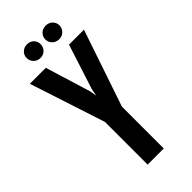

<svg xmlns="http://www.w3.org/2000/svg" viewBox="-231 -762 808 808"><g transform="rotate(-45 172.5 -358.5)"><path d="M122 0V-254L12 -591H107L169 -389L174 -358L180 -389L245 -591H334L218 -249V0ZM121 -636Q103 -636 91 -648Q79 -660 79 -677Q79 -694 91 -705.5Q103 -717 121 -717Q139 -717 150.5 -705.5Q162 -694 162 -677Q162 -660 150.5 -648Q139 -636 121 -636ZM232 -636Q214 -636 202 -648Q190 -660 190 -677Q190 -694 202 -705.5Q214 -717 232 -717Q250 -717 262 -705.5Q274 -694 274 -677Q274 -660 262 -648Q250 -636 232 -636Z"/></g></svg>

Font: Alumni Sans SemiBold
Style: Regular
Weight: 600
Designer: Robert E. Leuschke
Foundry: Robert E. Leuschke
Version: Version 1.018